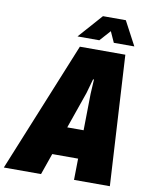

<svg xmlns="http://www.w3.org/2000/svg" viewBox="-144 -1062 907 1139"><g transform="rotate(10 309.0 -493.0)"><path d="M443.8 -906.7 473.1 -841.8H596.7L520 -986.3H382.3L254.4 -841.8H385.7ZM597.7 0 552.7 -784.2H278.8L-41 0H183.1L228 -128.4H383.8L381.8 0ZM288.1 -299.8 365.2 -520.5 389.6 -606.9H395L390.1 -520.5L386.7 -299.8Z"/></g></svg>

Font: Decalotype Black Italic
Style: Regular
Weight: 900
Italic angle: -10°
Designer: Alfredo Marco Pradil
Foundry: Alfredo Marco Pradil
Version: Version 1.0